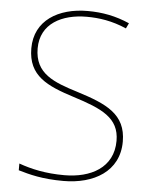

<svg xmlns="http://www.w3.org/2000/svg" viewBox="-53 -861 648 822"><g transform="rotate(5 271.5 -450.0)"><path d="M489 -273C489 -391 404 -428 277 -468C174 -500 91 -530 91 -639C91 -746 183 -792 289 -792C342 -792 398 -784 460 -757L471 -780C412 -806 354 -817 291 -817C165 -817 64 -757 64 -637C64 -518 147 -482 263 -445C386 -406 462 -373 462 -274C462 -158 365 -108 252 -108C171 -108 109 -122 56 -141V-112C104 -98 158 -83 250 -83C380 -83 489 -144 489 -273Z"/></g></svg>

Font: Noto Sans Kannada UI Thin
Style: Regular
Weight: 100
Designer: Jelle Bosma - Monotype Design Team
Foundry: Monotype Imaging Inc.
Version: Version 2.005